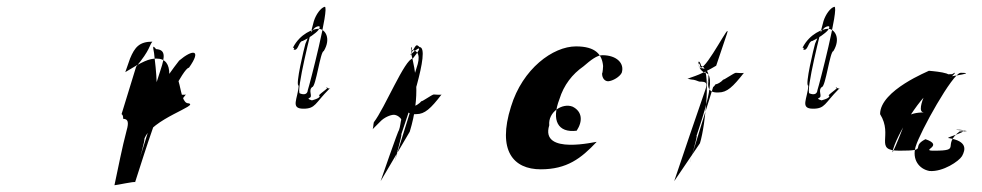

<svg xmlns="http://www.w3.org/2000/svg" viewBox="-20 -547 2901 567"><path d="M350 -334 364 -374C378 -408 392 -424 430 -424C421 -414 424 -400 382 -350L339 -210C345 -206 343 -199 344 -196C358 -196 361 -186 354 -162C340 -109 330 -56 318 0C324 0 378 -12 379 -9C396 -62 413 -116 432 -170C429 -172 435 -186 441 -196C457 -207 521 -347 538 -347C577 -402 549 -402 509 -368C469 -317 432 -258 399 -192C394 -190 437 -200 434 -195C450 -272 441 -337 435 -390C431 -411 431 -414 441 -402C467 -400 469 -384 454 -340L429 -262C418 -228 421 -207 454 -210C479 -210 497 -226 529 -268C525 -266 511 -268 506 -268C500 -268 471 -246 470 -248C462 -240 451 -233 445 -233C443 -230 440 -227 439 -226C439 -226 386 -60 390 -69C390 -69 410 -139 406 -136C426 -196 572 -236 536 -242C506 -242 516 -357 480 -328C480 -357 469 -374 442 -374C420 -374 402 -366 350 -334Z M845 -406C855 -406 841 -400 851 -400C861 -400 863 -426 874 -426C891 -434 912 -448 920 -458C927 -468 925 -472 915 -468C903 -464 889 -437 882 -418C879 -408 851 -294 862 -294C860 -256 836 -226 876 -226C912 -226 910 -242 952 -284C963 -284 935 -289 945 -289C956 -289 913 -264 924 -264C926 -255 895 -250 901 -250C907 -250 883 -254 894 -258C905 -262 889 -280 902 -290C913 -290 926 -396 936 -396C959 -434 940 -462 920 -462C906 -462 866 -448 845 -406ZM907 -485C913 -504 927 -524 939 -527C954 -527 894 -295 889 -281C888 -269 879 -266 866 -271C852 -271 902 -470 907 -485Z M1084 -186C1082 -180 1083 -166 1079 -164L1103 -188C1114 -200 1133 -208 1143 -208C1152 -208 1163 -200 1165 -194C1163 -188 1162 -172 1158 -162C1157 -166 1104 -12 1104 -12L1190 -158C1223 -266 1207 -337 1194 -390C1199 -412 1192 -412 1194 -400C1217 -398 1222 -380 1210 -346L1184 -262C1174 -228 1177 -207 1210 -210C1234 -210 1252 -226 1284 -268C1281 -266 1266 -268 1261 -268C1256 -268 1226 -246 1224 -248C1218 -240 1205 -233 1201 -233L1194 -226L1145 -69C1145 -69 1169 -153 1165 -150C1181 -198 1254 -407 1219 -408C1208 -418 1210 -416 1191 -384C1215 -408 1233 -416 1199 -374C1176 -374 1116 -227 1084 -186Z M1489 -232C1448 -102 1496 -47 1577 -47C1654 -47 1696 -79 1742 -128C1744 -130 1574 -87 1602 -177C1598 -216 1641 -244 1671 -232C1699 -218 1702 -190 1683 -161C1627 -154 1608 -192 1632 -254C1645 -296 1670 -328 1703 -351C1725 -370 1743 -384 1759 -384C1801 -384 1825 -360 1816 -332C1810 -320 1790 -308 1776 -307C1766 -307 1758 -316 1758 -330C1760 -332 1761 -350 1761 -352C1758 -386 1739 -410 1681 -410C1613 -410 1523 -344 1489 -232Z M2007 -313C2012 -316 2018 -312 2023 -312C2030 -312 2040 -308 2045 -306C2066 -306 2070 -303 2063 -282C2031 -189 2001 -102 1971 -12L2047 -124C2064 -178 2081 -352 2051 -352C2044 -376 2038 -363 2047 -346C2072 -346 2078 -328 2067 -293L2077 -326C2066 -293 2069 -272 2102 -274C2127 -274 2144 -290 2177 -332C2173 -330 2159 -332 2153 -332C2148 -332 2117 -310 2116 -312C2109 -304 2098 -298 2093 -298C2091 -295 2089 -292 2086 -290C2086 -290 2014 -60 2018 -69C2018 -69 2041 -148 2037 -146C2054 -198 2101 -332 2061 -332C2035 -346 2043 -377 2049 -347C2069 -347 2140 -490 2127 -448L2095 -353C2076 -342 2056 -330 2020 -318Z M2350 -406C2360 -406 2346 -400 2356 -400C2366 -400 2368 -426 2379 -426C2396 -434 2417 -448 2425 -458C2432 -468 2430 -472 2420 -468C2408 -464 2394 -437 2387 -418C2384 -408 2356 -294 2367 -294C2365 -256 2341 -226 2381 -226C2417 -226 2415 -242 2457 -284C2468 -284 2440 -289 2450 -289C2461 -289 2418 -264 2429 -264C2431 -255 2400 -250 2406 -250C2412 -250 2388 -254 2399 -258C2410 -262 2394 -280 2407 -290C2418 -290 2431 -396 2441 -396C2464 -434 2445 -462 2425 -462C2411 -462 2371 -448 2350 -406ZM2412 -485C2418 -504 2432 -524 2444 -527C2459 -527 2399 -295 2394 -281C2393 -269 2384 -266 2371 -271C2357 -271 2407 -470 2412 -485Z M2579 -210C2579 -281 2726 -338 2723 -338C2720 -338 2817 -332 2770 -316C2747 -316 2830 -317 2770 -317C2747 -317 2877 -332 2817 -332C2794 -332 2697 -158 2684 -114C2673 -77 2693 -48 2725 -42C2765 -39 2812 -71 2821 -86C2832 -106 2836 -130 2783 -139C2761 -139 2867 -164 2807 -164C2784 -164 2874 -159 2814 -159C2759 -117 2823 -102 2738 -102C2695 -102 2771 -116 2713 -136C2666 -112 2726 -102 2636 -102C2559 -102 2619 -146 2579 -210ZM2618 -108C2603 -58 2662 -206 2659 -204C2669 -210 2685 -215 2709 -215C2691 -215 2702 -246 2710 -266C2727 -322 2754 -328 2792 -328C2811 -341 2795 -322 2760 -296C2717 -296 2634 -161 2618 -108Z"/></svg>

Font: Zinc
Style: Obl
Weight: 400
Version: Version 1